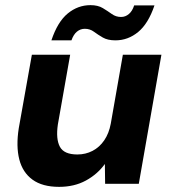

<svg xmlns="http://www.w3.org/2000/svg" viewBox="-20 -715 670 747"><path d="M210 12Q145 12 106.5 -16Q68 -44 55 -95Q42 -146 53 -216L104 -502H253L205 -230Q197 -174 213 -144Q229 -114 281 -114Q313 -114 340 -128Q367 -142 385.5 -169Q404 -196 411 -234L458 -502H608L520 0H389L388 -77Q359 -37 314 -12.5Q269 12 210 12ZM180 -558Q204 -630 243.5 -662.5Q283 -695 332 -695Q361 -695 380 -683.5Q399 -672 415 -660.5Q431 -649 451 -649Q468 -649 481.5 -660.5Q495 -672 502 -694H581Q557 -623 517.5 -590.5Q478 -558 429 -558Q399 -558 380 -569Q361 -580 345.5 -591.5Q330 -603 310 -603Q293 -603 279.5 -592Q266 -581 258 -558Z"/></svg>

Font: DM Sans 16pt Black
Style: Italic
Weight: 900
Italic angle: -10°
Version: Version 4.004;gftools[0.9.30]